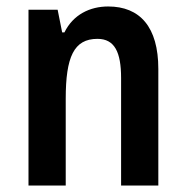

<svg xmlns="http://www.w3.org/2000/svg" viewBox="-20 -639 574 593"><path d="M314 -619C258 -619 206 -594 179 -539H172L158 -609H68V-66H183V-334C183 -463 208 -519 281 -519C334 -519 354 -478 354 -398V-66H469V-426C469 -556 412 -619 314 -619Z"/></svg>

Font: Noto Sans Malayalam UI Condensed SemiBold
Style: Regular
Weight: 600
Width: 3
Designer: Jelle Bosma - Monotype Design Team
Foundry: Monotype Imaging Inc.
Version: Version 2.104